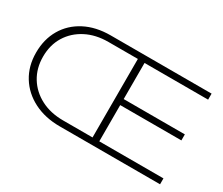

<svg xmlns="http://www.w3.org/2000/svg" viewBox="-124 -1065 1601 1381"><g transform="rotate(30 676.5 -375.0)"><path d="M465 0Q343 0 249.5 -47.5Q156 -95 104 -179.5Q52 -264 52 -375Q52 -486 101.5 -570.5Q151 -655 242 -702.5Q333 -750 455 -750H1293V-700H765V-400H1273V-350H765V-49H1298V0ZM465 -49H709V-701H465Q360 -701 280 -659.5Q200 -618 155 -545Q110 -472 110 -375Q110 -279 155 -205.5Q200 -132 280 -90.5Q360 -49 465 -49Z"/></g></svg>

Font: Unbounded ExtraLight
Style: Regular
Weight: 250
Designer: Luke Prowse, Jean-Baptiste Morizot, Fátima Lázaro, Florian Runge
Foundry: NaN
Version: Version 1.701;gftools[0.9.28.dev5+ged2979d]